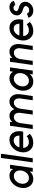

<svg xmlns="http://www.w3.org/2000/svg" viewBox="1716 -2456 752 4224"><g transform="rotate(-90 2092.0 -344.0)"><path d="M494 -500 485 -431Q482 -435 479 -440Q476 -445 474 -449Q430 -512 341 -512Q239 -512 163 -436Q85 -359 70 -250Q55 -140 110 -64Q166 12 267 12Q356 12 417 -49Q422 -53 426 -58Q430 -63 434 -68L424 0H509L579 -500ZM332 -416Q396 -416 429 -368Q446 -345 451.5 -315Q457 -285 452 -250Q447 -215 433 -185.5Q419 -156 396 -132Q349 -84 286 -84Q222 -84 187 -133Q153 -181 163 -250Q173 -319 221 -367Q269 -416 332 -416Z M730 -700 632 0H723L822 -700Z M1309 -210 1314 -250Q1331 -363 1280 -437Q1229 -512 1130 -512Q1028 -512 949 -436Q870 -359 855 -250Q840 -140 898 -64Q957 12 1059 12Q1179 12 1261 -64L1207 -133Q1153 -85 1073 -85Q1018 -85 984 -122Q968 -139 959.5 -161Q951 -183 950 -210ZM1115 -419Q1168 -419 1195 -383Q1221 -348 1221 -293H961Q978 -348 1018 -382Q1061 -419 1115 -419Z M2091 0 2129 -264Q2137 -320 2130 -365Q2123 -410 2100 -444Q2056 -512 1971 -512Q1886 -512 1829 -444Q1822 -435 1815 -425Q1808 -415 1802 -403Q1799 -414 1794 -424.5Q1789 -435 1783 -444Q1739 -512 1654 -512Q1577 -512 1525 -455Q1523 -453 1521 -450.5Q1519 -448 1517 -446L1524 -500H1436L1366 0H1457L1495 -267Q1505 -335 1542 -375Q1579 -415 1628 -415Q1678 -415 1704 -375Q1730 -336 1720 -267L1683 0H1774L1812 -267Q1822 -335 1859 -375Q1896 -415 1945 -415Q1995 -415 2021 -375Q2047 -336 2037 -267L1999 0Z M2636 -500 2627 -431Q2624 -435 2621 -440Q2618 -445 2616 -449Q2572 -512 2483 -512Q2381 -512 2305 -436Q2227 -359 2212 -250Q2197 -140 2252 -64Q2308 12 2409 12Q2498 12 2559 -49Q2564 -53 2568 -58Q2572 -63 2576 -68L2566 0H2651L2721 -500ZM2474 -416Q2538 -416 2571 -368Q2588 -345 2593.5 -315Q2599 -285 2594 -250Q2589 -215 2575 -185.5Q2561 -156 2538 -132Q2491 -84 2428 -84Q2364 -84 2329 -133Q2295 -181 2305 -250Q2315 -319 2363 -367Q2411 -416 2474 -416Z M3195 0 3232 -264Q3240 -319 3232.5 -364Q3225 -409 3202 -443Q3156 -512 3068 -512Q2992 -512 2938 -457Q2934 -454 2931 -450.5Q2928 -447 2924 -442L2932 -500H2844L2774 0H2865L2903 -267Q2913 -336 2952 -375Q2992 -415 3043 -415Q3094 -415 3122 -375Q3151 -334 3141 -267L3103 0Z M3770 -210 3775 -250Q3792 -363 3741 -437Q3690 -512 3591 -512Q3489 -512 3410 -436Q3331 -359 3316 -250Q3301 -140 3359 -64Q3418 12 3520 12Q3640 12 3722 -64L3668 -133Q3614 -85 3534 -85Q3479 -85 3445 -122Q3429 -139 3420.5 -161Q3412 -183 3411 -210ZM3576 -419Q3629 -419 3656 -383Q3682 -348 3682 -293H3422Q3439 -348 3479 -382Q3522 -419 3576 -419Z M4184 -414Q4173 -461 4138 -486Q4102 -512 4044 -512Q3978 -511 3927 -471Q3876 -431 3867 -366Q3859 -310 3892 -272Q3908 -254 3931 -240.5Q3954 -227 3983 -220Q3996 -216 4007.5 -212Q4019 -208 4028 -202Q4075 -182 4071 -149Q4067 -119 4041 -99Q4015 -78 3978 -78Q3921 -78 3905 -128L3814 -95Q3826 -46 3869 -17Q3908 11 3968 12Q4041 12 4094 -29Q4153 -75 4164 -146Q4173 -210 4134 -252Q4103 -288 4037 -305Q4027 -309 4017 -312Q4007 -315 3997 -318Q3956 -335 3959 -365Q3962 -390 3982 -406Q4002 -423 4033 -423Q4056 -423 4073 -412Q4089 -401 4093 -382Z"/></g></svg>

Font: Unageo
Style: Medium-Italic
Weight: 500
Designer: Richard Sepsi
Foundry: Richard Sepsi
Version: Version 2.000